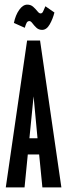

<svg xmlns="http://www.w3.org/2000/svg" viewBox="-20 -809 290 829"><path d="M163 0 149 -142H100L86 0H5L97 -634H153L245 0ZM125 -393 107 -212H142ZM176 -782 215 -755Q208 -727 194.5 -703.5Q181 -680 162 -680Q147 -680 137 -689.5Q127 -699 120 -708.5Q113 -718 107 -718Q99 -718 95 -710.5Q91 -703 87 -689L40 -710Q47 -744 63 -766.5Q79 -789 98 -789Q113 -789 123.5 -779.5Q134 -770 141.5 -760.5Q149 -751 155 -751Q163 -751 167 -761.5Q171 -772 176 -782Z"/></svg>

Font: Inconsolata UltraCondensed ExtraBold
Style: Regular
Weight: 800
Width: 1
Monospace: yes
Designer: Raph Levien, Cyreal, Brenton Simpson
Foundry: Raph Levien, Cyreal, Google
Version: Version 3.001; ttfautohint (v1.8.2.53-6de2)